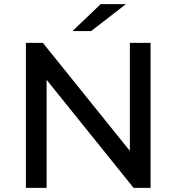

<svg xmlns="http://www.w3.org/2000/svg" viewBox="-20 -907 852 927"><path d="M105 0V-700H187L650 -125H607V-700H707V0H625L162 -575H205V0ZM330 -757 466 -887H588L420 -757Z"/></svg>

Font: Montserrat Thin Medium
Style: Regular
Weight: 500
Version: Version 9.000